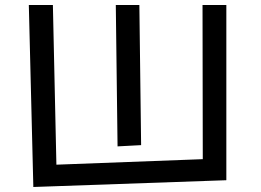

<svg xmlns="http://www.w3.org/2000/svg" viewBox="-20 -735 1040 766"><path d="M442 -715H536L543 -156L449 -151ZM95 -715H191L205 -78L789 -100L788 -715H883V-16L113 11Z"/></svg>

Font: Moralerspace Krypton JPDOC
Style: Regular
Weight: 400
Version: v0.0.6; ttfautohint (v1.8.4.7-5d5b-dirty) -l 6 -r 45 -G 200 